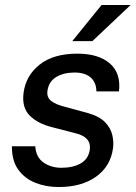

<svg xmlns="http://www.w3.org/2000/svg" viewBox="-20 -743 546 773"><path d="M216.5 10Q165 10 122 -7.2Q79 -24.5 53.2 -60.5Q27.5 -96.5 28 -154H122Q125 -109.5 155.5 -88.5Q186 -67.5 227 -67.5Q274 -67.5 305 -85.2Q336 -103 341.5 -140Q348.5 -190.5 286 -206L191.5 -230.5Q132 -245 99.5 -277.8Q67 -310.5 75 -370Q84 -438.5 139.5 -482.8Q195 -527 291.5 -527Q376 -527 421.8 -488Q467.5 -449 459 -375H368Q368 -410.5 345.2 -430.8Q322.5 -451 280 -451Q236.5 -451 206.2 -432.8Q176 -414.5 171 -377Q167.5 -351.5 185.8 -336.8Q204 -322 243.5 -312.5L333 -288Q380 -275 403 -251Q426 -227 432.2 -199Q438.5 -171 435 -146Q425 -73 366.5 -31.5Q308 10 216.5 10ZM389 -723H506L352 -577.5H271Z"/></svg>

Font: Public Sans Medium
Style: Italic
Weight: 500
Italic angle: -8°
Designer: The Public Sans project authors (U.S. Web Design System). Libre Franklin designed by Pablo Impallari and Rodrigo Fuenzal
Version: Version 1.007; ttfautohint (v1.8.1) -l 8 -r 50 -G 200 -x 14 